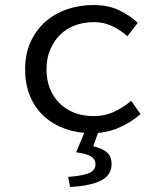

<svg xmlns="http://www.w3.org/2000/svg" viewBox="-20 -518 640 764"><path d="M346 12Q289 12 240.5 -5Q192 -22 156 -54.5Q120 -87 100 -134.5Q80 -182 80 -242Q80 -303 101.5 -350.5Q123 -398 160 -431Q197 -464 246.5 -481Q296 -498 351 -498Q411 -498 454.5 -477Q498 -456 528 -427L487 -374Q457 -400 424.5 -415Q392 -430 354 -430Q312 -430 277 -416.5Q242 -403 217.5 -378Q193 -353 179 -318.5Q165 -284 165 -242Q165 -200 178.5 -166Q192 -132 216.5 -107.5Q241 -83 275.5 -69.5Q310 -56 352 -56Q397 -56 434.5 -73.5Q472 -91 502 -117L539 -64Q498 -28 449 -8Q400 12 346 12ZM259 226 251 186Q314 181 337 169.5Q360 158 360 136Q360 116 343 105Q326 94 283 88L323 -8H377L351 64Q386 72 405 88Q424 104 424 135Q424 179 381.5 200.5Q339 222 259 226Z"/></svg>

Font: Source Code Pro
Style: Regular
Weight: 400
Monospace: yes
Designer: Paul D. Hunt, Teo Tuominen
Foundry: Adobe Systems Incorporated
Version: Version 2.030;PS 1.000;hotconv 16.6.51;makeotf.lib2.5.65220